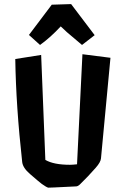

<svg xmlns="http://www.w3.org/2000/svg" viewBox="-20 -898 590 920"><path d="M271 -771.5Q222.2 -718.8 171.9 -682.6L118.7 -730.5L228 -875.5L320.8 -878.4L433.6 -729.5L373 -682.6Q315.4 -730.5 300.8 -743.7ZM86.4 -121.1Q56.6 -389.2 53.2 -615.2L177.2 -634.8L197.3 -131.8Q237.3 -108.4 315.4 -108.4Q328.1 -108.4 349.1 -110.8L375 -638.2L509.3 -621.1L463.9 -139.2Q462.4 -121.1 439.2 -94.7Q416 -68.4 401.9 -53.7Q372.6 -23.4 363 -14.4Q353.5 -5.4 345.2 -4.9Q265.1 -1 240.2 0.2Q215.3 1.5 211.7 1.2Q208 1 199.2 -4.2Q190.4 -9.3 180.4 -16.6Q170.4 -23.9 161.1 -32.2L124 -64Q89.8 -93.3 86.4 -121.1Z"/></svg>

Font: Passero One
Style: Regular
Weight: 400
Designer: Viktoriya Grabowska
Foundry: Viktoriya Grabowska
Version: Version 1.003